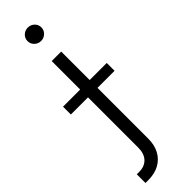

<svg xmlns="http://www.w3.org/2000/svg" viewBox="-356 -729 931 931"><g transform="rotate(-45 110.0 -263.5)"><path d="M77.6 -535.6H142.6V59.6Q143.1 104 125.7 136.5Q108.4 168.9 76.4 186.5Q44.4 204.1 -0.5 204.1H-19V144.5H-2.9Q34.7 144.5 56.2 121.8Q77.6 99.1 77.6 57.1ZM-40 -286.6V-340.3H259.8V-286.6ZM110.4 -640.6Q90.8 -640.6 76.9 -654.1Q63 -667.5 63 -686.5Q63 -706.1 76.9 -719.2Q90.8 -732.4 110.4 -732.4Q129.9 -732.4 143.8 -719.2Q157.7 -706.1 157.7 -686.5Q157.7 -667.5 143.8 -654.1Q129.9 -640.6 110.4 -640.6Z"/></g></svg>

Font: Inter 20pt Light
Style: Regular
Weight: 300
Version: Version 4.001;git-66647c0bb